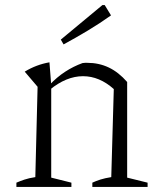

<svg xmlns="http://www.w3.org/2000/svg" viewBox="-20 -741 619 761"><path d="M45 0V-17Q59 -23 76.5 -29Q94 -35 120 -39L129 -397L78 -457Q124 -485 176 -494L183 -404V-37L263 -17V0ZM346 0V-17Q361 -24 378.5 -29.5Q396 -35 421 -39L431 -388L484 -416V-37L565 -17V0ZM177 -385 176 -404Q205 -435 238 -456.5Q271 -478 307 -491Q312 -492 317 -492Q322 -492 326 -492Q372 -492 411 -473.5Q450 -455 484 -416L431 -388Q374 -439 309 -439Q243 -439 177 -385ZM232 -565 221 -584 386 -721H395L420 -680Q375 -648 327.5 -619.5Q280 -591 232 -565Z"/></svg>

Font: Piazzolla Thin ExtraLight
Style: Regular
Weight: 250
Version: Version 2.005